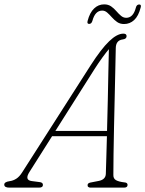

<svg xmlns="http://www.w3.org/2000/svg" viewBox="-54 -859 666 879"><path d="M81 -72Q57 -34.5 91.5 -30L126.5 -25.5Q143 -24 142.5 -12Q142.5 0 124 0H-11Q-34.5 0 -34.5 -14Q-34.5 -26 -10.5 -29.5Q6 -31.5 20.5 -40.8Q35 -50 47.5 -70L361 -560Q409.5 -635.5 445.8 -670.2Q482 -705 511 -705Q525.5 -705 525.5 -693.5Q525.5 -680.5 508 -678.5Q476.5 -674.5 476 -638.5Q475 -595.5 473.8 -535.8Q472.5 -476 471 -409Q469.5 -342 468 -276Q466.5 -210 465.8 -153Q465 -96 465 -58Q464.5 -41.5 477 -34.2Q489.5 -27 516 -24Q530 -23 530 -12.5Q530 0 513.5 0H359.5Q355 0 350.8 -2.8Q346.5 -5.5 347 -11.5Q347 -20 358.5 -23L399.5 -31Q429.5 -37.5 430.5 -63Q431.5 -93.5 432.8 -138.2Q434 -183 435.5 -235.5H184.5ZM378 -541.5 199.5 -259.5H436Q438 -328 439.5 -400Q441 -472 442.2 -534Q443.5 -596 444.5 -634Q432.5 -620 415 -596Q397.5 -572 378 -541.5ZM514 -749Q495.5 -749 482.2 -758.2Q469 -767.5 458.2 -779.8Q447.5 -792 437 -801.2Q426.5 -810.5 414 -810.5Q381.5 -810.5 369 -763.5Q365 -749.5 354 -749.5Q343.5 -749.5 347 -763Q357 -801.5 376.8 -820.2Q396.5 -839 423 -839Q441.5 -839 454.8 -829.8Q468 -820.5 478.5 -808.2Q489 -796 499.8 -786.8Q510.5 -777.5 524 -777.5Q556 -777.5 568 -824Q571.5 -838.5 583.5 -838.5Q594 -838.5 590 -824.5Q580 -785.5 560.2 -767.2Q540.5 -749 514 -749Z"/></svg>

Font: Fraunces 72pt SuperSoft Thin
Style: Italic
Weight: 100
Italic angle: -16°
Version: Version 1.000;[b76b70a41]